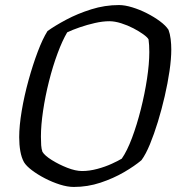

<svg xmlns="http://www.w3.org/2000/svg" viewBox="-20 -740 708 760"><path d="M272 0Q247 0 217 -9.5Q187 -19 158 -34Q129 -49 106.5 -66Q84 -83 75 -98Q65 -116 60.5 -141.5Q56 -167 56 -197Q56 -242 66 -301.5Q76 -361 93 -422.5Q110 -484 129.5 -535.5Q149 -587 168 -617Q197 -638 242 -662Q287 -686 341 -703Q395 -720 451 -720Q474 -720 503.5 -711Q533 -702 561.5 -687.5Q590 -673 613 -656Q636 -639 647 -622Q653 -606 655.5 -585.5Q658 -565 658 -544Q658 -507 651 -459Q644 -411 632 -359Q620 -307 605 -258Q590 -209 573.5 -169Q557 -129 540 -106Q513 -83 471 -58.5Q429 -34 378 -17Q327 0 272 0ZM305 -63Q334 -63 365.5 -71.5Q397 -80 423 -92Q449 -104 462 -112Q483 -142 502.5 -194Q522 -246 537.5 -307.5Q553 -369 562 -428.5Q571 -488 571 -534Q571 -563 568 -584Q564 -592 547.5 -604Q531 -616 508 -628Q485 -640 459.5 -648Q434 -656 413 -656Q387 -656 356 -649Q325 -642 296 -632Q267 -622 246 -612Q227 -580 208 -529Q189 -478 174 -418.5Q159 -359 150.5 -301.5Q142 -244 142 -199Q142 -180 143 -165Q144 -150 148 -139Q157 -124 185 -106.5Q213 -89 246 -76Q279 -63 305 -63Z"/></svg>

Font: Texturina Light
Style: Italic
Weight: 300
Italic angle: -11°
Designer: Guillermo Torres Carreño
Foundry: Omnibus-Type
Version: Version 1.002; ttfautohint (v1.8.3)